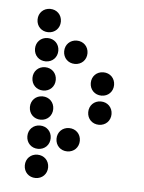

<svg xmlns="http://www.w3.org/2000/svg" viewBox="-46 -528 492 656"><g transform="rotate(5 200.0 -200.0)"><path d="M100 -410C123 -410 140 -427 140 -450C140 -473 123 -490 100 -490C77 -490 60 -473 60 -450C60 -427 77 -410 100 -410ZM100 -310C123 -310 140 -327 140 -350C140 -373 123 -390 100 -390C77 -390 60 -373 60 -350C60 -327 77 -310 100 -310ZM200 -310C223 -310 240 -327 240 -350C240 -373 223 -390 200 -390C177 -390 160 -373 160 -350C160 -327 177 -310 200 -310ZM100 -210C123 -210 140 -227 140 -250C140 -273 123 -290 100 -290C77 -290 60 -273 60 -250C60 -227 77 -210 100 -210ZM300 -210C323 -210 340 -227 340 -250C340 -273 323 -290 300 -290C277 -290 260 -273 260 -250C260 -227 277 -210 300 -210ZM100 -110C123 -110 140 -127 140 -150C140 -173 123 -190 100 -190C77 -190 60 -173 60 -150C60 -127 77 -110 100 -110ZM300 -110C323 -110 340 -127 340 -150C340 -173 323 -190 300 -190C277 -190 260 -173 260 -150C260 -127 277 -110 300 -110ZM100 -10C123 -10 140 -27 140 -50C140 -73 123 -90 100 -90C77 -90 60 -73 60 -50C60 -27 77 -10 100 -10ZM200 -10C223 -10 240 -27 240 -50C240 -73 223 -90 200 -90C177 -90 160 -73 160 -50C160 -27 177 -10 200 -10ZM100 90C123 90 140 73 140 50C140 27 123 10 100 10C77 10 60 27 60 50C60 73 77 90 100 90Z"/></g></svg>

Font: TINY 5x3 80
Style: Regular
Weight: 200
Designer: Jack Halten Fahnestock
Foundry: Velvetyne Type Foundry
Version: Version 1.002;hotconv 1.0.109;makeotfexe 2.5.65596